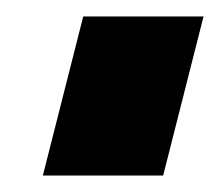

<svg xmlns="http://www.w3.org/2000/svg" viewBox="-20 -853 267 233"><path d="M32 -640 81 -833H227L178 -640Z"/></svg>

Font: Orbitron ExtraBold
Style: Regular
Weight: 800
Designer: Matt McInerney
Foundry: The League of Moveable Type
Version: Version 2.001